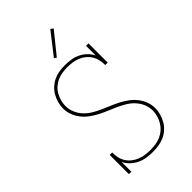

<svg xmlns="http://www.w3.org/2000/svg" viewBox="-283 -1060 1166 1166"><g transform="rotate(-45 300.0 -476.5)"><path d="M306 8Q279 8 252.5 4Q226 0 202 -11.5Q178 -23 158 -41.5Q138 -60 127 -84V0H106V-165H127Q127 -143 131.5 -121Q136 -99 148 -80Q160 -61 178 -47Q196 -33 216.5 -25Q237 -17 259.5 -14Q282 -11 304 -11Q326 -11 348.5 -14.5Q371 -18 391.5 -27Q412 -36 429 -51Q446 -66 457.5 -85Q469 -104 475.5 -126Q482 -148 482 -170Q482 -200 470.5 -227Q459 -254 439 -275.5Q419 -297 394 -312Q369 -327 342.5 -339Q316 -351 289 -362Q262 -373 236 -386.5Q210 -400 186 -417.5Q162 -435 144 -457.5Q126 -480 115.5 -508Q105 -536 105 -565Q105 -589 112 -613.5Q119 -638 131 -659Q143 -680 161.5 -697Q180 -714 202 -724.5Q224 -735 248.5 -739Q273 -743 298 -743Q324 -743 350 -739Q376 -735 400 -723.5Q424 -712 443 -693.5Q462 -675 473 -652V-735H494V-570H473Q473 -592 468.5 -613.5Q464 -635 452.5 -654Q441 -673 424 -687Q407 -701 386.5 -709.5Q366 -718 344 -721Q322 -724 300 -724Q278 -724 256 -720.5Q234 -717 214 -708Q194 -699 177 -684Q160 -669 149 -649.5Q138 -630 132 -608.5Q126 -587 126 -565Q126 -536 137.5 -508.5Q149 -481 169 -459.5Q189 -438 214 -423Q239 -408 265.5 -396Q292 -384 319 -373Q346 -362 372 -348.5Q398 -335 421.5 -318Q445 -301 463.5 -278Q482 -255 492.5 -227.5Q503 -200 503 -170Q503 -146 496 -121.5Q489 -97 476.5 -75.5Q464 -54 445 -37Q426 -20 403.5 -10Q381 0 356 4Q331 8 306 8ZM297 -810 282 -820 392 -961 409 -949Z"/></g></svg>

Font: Iosevka HT Thin Extended
Style: Regular
Weight: 100
Width: 7
Monospace: yes
Designer: Belleve Invis
Foundry: Belleve Invis
Version: Version 32.3.0; ttfautohint (v1.8.4)